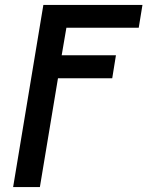

<svg xmlns="http://www.w3.org/2000/svg" viewBox="-20 -540 640 775"><path d="M33 215 155 -520H555L540 -428H248L229 -317H448L433 -224H214L141 215Z"/></svg>

Font: Iosevka Aile Semibold Oblique
Style: Regular
Weight: 600
Italic angle: -9°
Designer: Belleve Invis
Foundry: Belleve Invis
Version: Version 31.1.0; ttfautohint (v1.8.4)